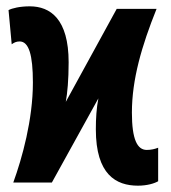

<svg xmlns="http://www.w3.org/2000/svg" viewBox="-20 -577 540 607"><path d="M416 10C445 10 468 3 480 -4V-110C470 -106 458 -103 444 -103C414 -103 397 -136 397 -221C397 -326 428 -432 475 -549H349L188 -255C193 -283 197 -324 197 -380C197 -517 139 -557 74 -557C43 -557 18 -551 7 -545L17 -437C24 -442 31 -446 42 -446C71 -446 84 -404 84 -316C84 -199 50 -77 22 0H144L291 -266C285 -235 283 -203 283 -168C283 -25 347 10 416 10Z"/></svg>

Font: Noto Sans Mono ExtraCondensed ExtraBold
Style: Regular
Weight: 800
Width: 2
Designer: Monotype Design Team
Foundry: Monotype Imaging Inc.
Version: Version 2.014